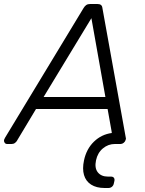

<svg xmlns="http://www.w3.org/2000/svg" viewBox="-57 -720 727 960"><path d="M466 220Q425 220 398.5 203Q372 186 363 155Q354 124 363 82Q375 25 412.5 -11.5Q450 -48 502 -55Q502 -57 501.5 -59Q501 -61 501 -63L481 -175H123L27 -15Q25 -11 18 -5.5Q11 0 1 0H-21Q-29 0 -33.5 -6Q-38 -12 -37 -20Q-36 -22 -34.5 -25.5Q-33 -29 -32 -31L361 -680Q367 -690 374.5 -695Q382 -700 394 -700H430Q442 -700 448 -695Q454 -690 455 -680L572 -31Q573 -29 572.5 -25.5Q572 -22 571 -20Q569 -12 561.5 -6Q554 0 546 0H517Q484 0 457.5 22Q431 44 423 82Q415 120 432 141.5Q449 163 483 163H498Q508 163 512.5 169Q517 175 515 185L512 198Q510 208 502.5 214Q495 220 485 220ZM161 -235H470L400 -629Z"/></svg>

Font: Rubik Light
Style: Italic
Weight: 300
Italic angle: -12°
Designer: Hubert and Fischer
Foundry: Hubert and Fischer
Version: Version 2.300;gftools[0.9.30]